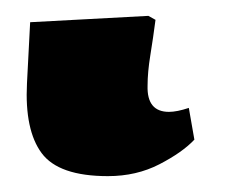

<svg xmlns="http://www.w3.org/2000/svg" viewBox="-20 13 303 242"><path d="M116 235Q54 235 32.5 206Q11 177 14 118L18 41L167 33L176 38Q173 61 169.5 82.5Q166 104 166 121Q165 154 193 154Q203 154 218 149L225 189Q210 205 181 220Q152 235 116 235Z"/></svg>

Font: Literata 36pt ExtraBold
Style: Italic
Weight: 800
Italic angle: -2°
Designer: Latin by Veronika Burian and Jose Scaglione. Greek by Irene Vlachou. Cyrillic by Vera Evstafieva
Foundry: TypeTogether
Version: Version 3.002